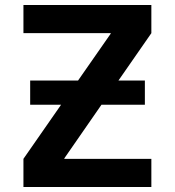

<svg xmlns="http://www.w3.org/2000/svg" viewBox="-20 -750 701 770"><path d="M101 -330V-427H293L424 -615V-617H74V-730H587V-617L455 -427H561V-330H387L238 -115V-113H587V0H74V-113L225 -330Z"/></svg>

Font: Mplus 1p Bold
Style: Bold
Weight: 700
Version: Version 1.061